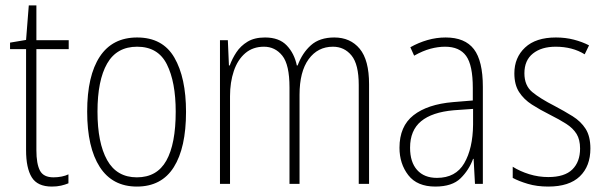

<svg xmlns="http://www.w3.org/2000/svg" viewBox="-20 -728 2232 707"><path d="M177 -75Q193 -75 207.5 -78Q222 -81 232 -86V-53Q220 -48 205 -44.5Q190 -41 171 -41Q118 -41 97 -75Q76 -109 76 -175V-547H17V-571L76 -581L86 -708H114V-580H233V-547H114V-175Q114 -125 127 -100Q140 -75 177 -75Z M665 -316Q665 -184 620 -112.5Q575 -41 484 -41Q394 -41 347.5 -113Q301 -185 301 -317Q301 -449 347.5 -519.5Q394 -590 485 -590Q579 -590 622 -516Q665 -442 665 -316ZM339 -317Q339 -202 374.5 -138.5Q410 -75 484 -75Q558 -75 592.5 -136.5Q627 -198 627 -317Q627 -426 594.5 -491Q562 -556 485 -556Q410 -556 374.5 -494Q339 -432 339 -317Z M1211 -590Q1270 -590 1304.5 -548.5Q1339 -507 1339 -418V-51H1301V-415Q1301 -491 1274.5 -523.5Q1248 -556 1206 -556Q1150 -556 1116.5 -510Q1083 -464 1083 -379V-51H1046V-406Q1046 -490 1019.5 -523Q993 -556 952 -556Q911 -556 883 -532Q855 -508 841 -466.5Q827 -425 827 -374V-51H790V-580H819L823 -487H826Q835 -512 850.5 -535.5Q866 -559 891.5 -574.5Q917 -590 956 -590Q1008 -590 1036 -560.5Q1064 -531 1073 -487H1076Q1093 -533 1125 -561.5Q1157 -590 1211 -590Z M1621 -590Q1692 -590 1725 -547Q1758 -504 1758 -408V-51H1729L1724 -143H1722Q1707 -102 1676 -71.5Q1645 -41 1583 -41Q1516 -41 1483.5 -83Q1451 -125 1451 -184Q1451 -263 1502.5 -303.5Q1554 -344 1648 -352L1721 -358V-404Q1721 -488 1696.5 -522Q1672 -556 1619 -556Q1593 -556 1565 -548.5Q1537 -541 1505 -523L1491 -554Q1521 -571 1554 -580.5Q1587 -590 1621 -590ZM1651 -322Q1571 -315 1530.5 -281.5Q1490 -248 1490 -184Q1490 -131 1516 -102Q1542 -73 1589 -73Q1658 -73 1689.5 -127Q1721 -181 1722 -269V-327Z M2154 -181Q2154 -116 2115 -78.5Q2076 -41 1999 -41Q1957 -41 1923.5 -51Q1890 -61 1868 -73V-114Q1895 -97 1929 -86.5Q1963 -76 1999 -76Q2059 -76 2087.5 -104Q2116 -132 2116 -181Q2116 -214 2103 -235Q2090 -256 2065 -272Q2040 -288 2006 -305Q1968 -324 1938.5 -343Q1909 -362 1891.5 -389Q1874 -416 1874 -458Q1874 -516 1913.5 -553Q1953 -590 2027 -590Q2062 -590 2093 -582Q2124 -574 2149 -561L2133 -528Q2088 -556 2026 -556Q1974 -556 1942.5 -531Q1911 -506 1911 -458Q1911 -413 1940 -389Q1969 -365 2022 -338Q2058 -319 2088.5 -300Q2119 -281 2136.5 -253.5Q2154 -226 2154 -181Z"/></svg>

Font: Noto Sans Tamil UI Condensed ExtraLight
Style: Regular
Weight: 200
Width: 3
Designer: Jelle Bosma - Monotype Design Team
Foundry: Monotype Imaging Inc.
Version: Version 2.004; ttfautohint (v1.8.4.7-5d5b)